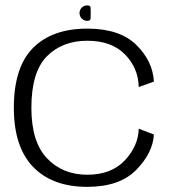

<svg xmlns="http://www.w3.org/2000/svg" viewBox="-20 -704 674 728"><path d="M311 4.5Q433.5 4.5 496.5 -59.8Q559.5 -124 563.5 -194L506 -216Q504.5 -151 453.5 -96.2Q402.5 -41.5 311 -41.5Q217.5 -41.5 158.2 -103.8Q99 -166 99 -295Q99 -431 157.5 -490.2Q216 -549.5 311 -549.5Q403 -549.5 453.8 -497.8Q504.5 -446 506 -374L563.5 -394.5Q559.5 -472 496.8 -533.8Q434 -595.5 311 -595.5Q178.5 -595.5 105.5 -522.5Q32.5 -449.5 32.5 -295Q32.5 -147 105.5 -71.2Q178.5 4.5 311 4.5ZM311 -625Q323 -625 323.5 -633.8Q324 -642.5 324 -654.5Q324 -666.5 323.5 -675Q323 -683.5 311 -683.5Q298.5 -683.5 290 -675Q281.5 -666.5 281.5 -654.5Q281.5 -642 290.2 -633.5Q299 -625 311 -625Z"/></svg>

Font: Anybody SemiExpanded Light
Style: Regular
Weight: 300
Width: 6
Version: Version 1.113;gftools[0.9.25]